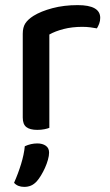

<svg xmlns="http://www.w3.org/2000/svg" viewBox="-20 -502 430 751"><path d="M173 -2Q166 1 153.5 3.5Q141 6 126 6Q97 6 83 -5Q69 -16 69 -42V-370Q69 -395 79 -410.5Q89 -426 111 -440Q140 -458 185 -470Q230 -482 284 -482Q372 -482 372 -432Q372 -420 368 -409.5Q364 -399 359 -391Q349 -393 334 -395Q319 -397 302 -397Q262 -397 229 -388.5Q196 -380 173 -367ZM124 207Q113 219 101 224Q89 229 75 229Q49 229 35 213Q51 177 62.5 139.5Q74 102 77 70Q101 59 126 59Q146 59 159 68Q172 77 172 95Q172 107 167.5 123Q163 139 156 154.5Q149 170 140.5 184Q132 198 124 207Z"/></svg>

Font: Baloo Bhai 2 Medium
Style: Regular
Weight: 500
Designer: Supriya Tembe, Noopur Datye and Ek Type
Foundry: Ek Type
Version: Version 1.640;PS 1.000;hotconv 16.6.51;makeotf.lib2.5.65220;